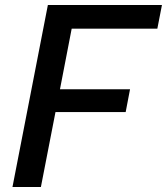

<svg xmlns="http://www.w3.org/2000/svg" viewBox="-20 -750 670 770"><path d="M144 0 202.5 -300.5H484L501.5 -392H220.5L267.5 -635H611L629.5 -730H172L30 0Z"/></svg>

Font: Monaspace Neon Medium
Style: Italic
Weight: 500
Italic angle: -11°
Designer: Riley Cran & the Lettermatic Team
Foundry: Lettermatic
Version: Version 1.200 (Monaspace Neon)